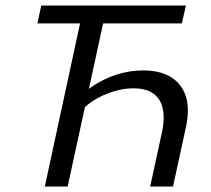

<svg xmlns="http://www.w3.org/2000/svg" viewBox="-20 -678 768 698"><path d="M526 0 567 -189Q586 -270 560 -313.5Q534 -357 465 -357Q431 -357 392.5 -345.5Q354 -334 318.5 -311.5Q283 -289 257 -253L231 -288Q270 -333 313.5 -362.5Q357 -392 404.5 -407Q452 -422 500 -422Q563 -422 602.5 -397Q642 -372 656 -326.5Q670 -281 656 -216L609 0ZM143 0 285 -658H369L226 0ZM116 -593 130 -658H656L641 -593Z"/></svg>

Font: Ysabeau Infant Medium
Style: Italic
Weight: 500
Italic angle: -12°
Designer: Christian Thalmann (Catharsis Fonts)
Version: Version 2.001;gftools[0.9.30]; featfreeze: ss01,ss02,lnum